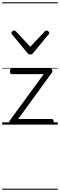

<svg xmlns="http://www.w3.org/2000/svg" viewBox="-20 -1111 535 1712"><path d="M86 0Q68 0 64.5 -13.5Q61 -27 67 -36L370 -450H88Q78 -450 73 -455.5Q68 -461 68 -475Q68 -488 73 -494Q78 -500 88 -500H427Q437 -500 442 -494Q447 -488 447.5 -479.5Q448 -471 442 -462L142 -50H439Q449 -50 454 -44Q459 -38 459 -23Q459 -11 454 -5.5Q449 0 439 0ZM395 -839Q403 -839 411 -832Q419 -825 419 -816Q419 -814 418 -810.5Q417 -807 413 -804L275 -638Q271 -632 265 -628.5Q259 -625 250 -625Q241 -625 235.5 -628.5Q230 -632 225 -638L87 -804Q84 -807 83 -810.5Q82 -814 82 -816Q82 -825 89.5 -832Q97 -839 105 -839Q110 -839 114 -837Q118 -835 122 -831L250 -694L379 -831Q383 -835 386.5 -837Q390 -839 395 -839ZM0 571H495V581H0ZM0 -20H495V0H0ZM0 -505H495V-500H0ZM0 -1091H495V-1081H0Z"/></svg>

Font: Playwrite PT Guides
Style: Regular
Weight: 400
Designer: Veronika Burian, José Scaglione
Foundry: TypeTogether
Version: Version 1.003